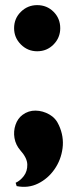

<svg xmlns="http://www.w3.org/2000/svg" viewBox="-20 -597 300 749"><path d="M68 -149Q91 -166 119 -165.5Q147 -165 172.5 -150.5Q198 -136 210 -108Q230 -64 224 -18.5Q218 27 192.5 63.5Q167 100 128.5 119Q90 138 45 129L41 116Q59 108 73 89.5Q87 71 86.5 45Q86 19 59 -11Q41 -32 36.5 -58.5Q32 -85 40.5 -110Q49 -135 68 -149ZM125 -397Q88 -397 61.5 -423.5Q35 -450 35 -487Q35 -525 61.5 -551Q88 -577 125 -577Q163 -577 189 -551Q215 -525 215 -487Q215 -450 189 -423.5Q163 -397 125 -397Z"/></svg>

Font: Cinzel Black
Style: Regular
Weight: 900
Designer: Natanael Gama
Version: Version 2.000